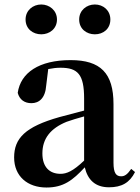

<svg xmlns="http://www.w3.org/2000/svg" viewBox="-20 -820 625 856"><path d="M164 -667C200 -667 234 -691 234 -733C234 -774 200 -800 164 -800C127 -800 94 -774 94 -733C94 -691 127 -667 164 -667ZM403 -667C440 -667 472 -691 472 -733C472 -774 440 -800 403 -800C366 -800 333 -774 333 -733C333 -691 366 -667 403 -667ZM466 15C522 15 558 -5 582 -53L565 -67C547 -41 535 -34 520 -34C498 -34 486 -48 486 -95V-356C486 -494 428 -552 295 -552C154 -552 72 -496 59 -406C67 -376 89 -360 120 -360C154 -360 182 -382 186 -439L195 -512C215 -516 232 -518 250 -518C327 -518 355 -488 355 -381V-327L245 -298C93 -255 43 -204 43 -118C43 -34 103 16 187 16C263 16 304 -16 358 -74C371 -18 405 15 466 15ZM355 -104C306 -57 277 -45 250 -45C201 -45 169 -75 169 -136C169 -203 206 -248 277 -277C297 -284 325 -293 355 -301Z"/></svg>

Font: Source Han Serif CN
Style: Bold
Weight: 700
Designer: Ryoko NISHIZUKA 西塚涼子 (kana & ideographs); Frank Grießhammer (Latin, Greek & Cyrillic); Wenlong ZHANG 张文龙 (bopomofo); San
Foundry: Adobe
Version: Version 2.003;hotconv 1.1.1;makeotfexe 2.6.0